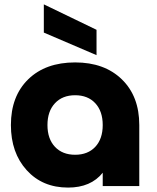

<svg xmlns="http://www.w3.org/2000/svg" viewBox="-20 -850 718 877"><path d="M291 6.8Q173.8 6.8 101.8 -72.8Q29.8 -152.3 29.8 -278.8Q29.8 -410.6 108.9 -487.8Q188 -564.9 323.2 -564.9Q457 -564.9 536.6 -487.5Q616.2 -410.2 616.2 -278.8V0H449.2V-61Q395 6.8 291 6.8ZM180.2 -701.2V-830.1L420.9 -713.9V-598.1ZM231 -378.4Q196.8 -341.8 196.8 -278.8Q196.8 -215.8 231 -179.4Q265.1 -143.1 323.2 -143.1Q381.3 -143.1 415.3 -179.4Q449.2 -215.8 449.2 -278.8Q449.2 -341.8 415.3 -378.4Q381.3 -415 323.2 -415Q265.1 -415 231 -378.4Z"/></svg>

Font: Biathlonist
Style: Bold
Weight: 700
Designer: Go4gold
Foundry: Go4gold
Version: Version 3.010;FEAKit 1.0